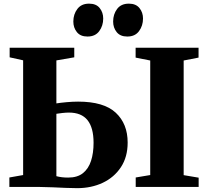

<svg xmlns="http://www.w3.org/2000/svg" viewBox="-20 -998 1110 1025"><path d="M392 6.5Q362.5 6.5 330.2 5Q298 3.5 263 2Q228 0.5 189 0H30V-50.5L103.5 -63.5V-676L31.5 -692V-743H376.5V-692L281 -675.5V-446Q302.5 -449.5 335.5 -452.5Q368.5 -455.5 397 -455.5Q534.5 -455.5 598 -396.2Q661.5 -337 661.5 -237Q661.5 -160 625.5 -105.5Q589.5 -51 528.5 -22.2Q467.5 6.5 392 6.5ZM344 -50Q393.5 -50 423 -73.8Q452.5 -97.5 466 -139.2Q479.5 -181 479.5 -235.5Q479.5 -316.5 447 -356.8Q414.5 -397 348 -397Q333 -397 313 -394.8Q293 -392.5 281 -390.5V-57.5Q294 -54 309.2 -52Q324.5 -50 344 -50ZM782 -63.5V-675L704 -690.5V-743H1040V-690.5L960.5 -675V-63L1040.5 -49.5V0H704.5V-50.5ZM446.5 -803Q409.5 -803 390.5 -826.5Q371.5 -850 371.5 -883Q371.5 -922 393 -950.2Q414.5 -978.5 455 -978.5H456Q493.5 -978.5 512.2 -955Q531 -931.5 531 -899Q531 -860.5 509.8 -831.8Q488.5 -803 447.5 -803ZM659 -803Q622 -803 603 -826.5Q584 -850 584 -883Q584 -922 605.2 -950.2Q626.5 -978.5 667.5 -978.5H668.5Q705.5 -978.5 724.5 -955Q743.5 -931.5 743.5 -899Q743.5 -860.5 722.2 -831.8Q701 -803 660 -803Z"/></svg>

Font: Merriweather 60pt Black
Style: Regular
Weight: 900
Version: Version 2.100